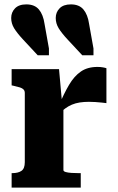

<svg xmlns="http://www.w3.org/2000/svg" viewBox="-20 -855 536 875"><path d="M386 -746 406 -634V-603H355L288 -675Q261 -704 247.5 -726Q234 -748 234 -773Q234 -799 251.5 -817Q269 -835 303 -835Q341 -835 360.5 -811.5Q380 -788 386 -746ZM183 -746 203 -634V-603H152L85 -675Q58 -704 44.5 -726Q31 -748 31 -773Q31 -799 48.5 -817Q66 -835 100 -835Q138 -835 157.5 -811.5Q177 -788 183 -746ZM465 -544V-385Q457 -386 443.5 -387.5Q430 -389 414.5 -390Q399 -391 385 -391Q363 -391 343.5 -388Q324 -385 307.5 -378Q291 -371 277 -360.5Q263 -350 250 -333L247 -371Q271 -428 294.5 -468Q318 -508 348.5 -529Q379 -550 424 -550Q438 -550 449 -548Q460 -546 465 -544ZM33 0V-66H36Q63 -66 78 -76.5Q93 -87 93 -116V-431Q93 -441 87.5 -447Q82 -453 71 -456.5Q60 -460 42 -464L33 -466V-540H249L263 -384L269 -387V-80Q269 -74 279.5 -71Q290 -68 306 -67Q322 -66 337 -66H348V0Z"/></svg>

Font: Roboto Serif 20pt
Style: Bold
Weight: 700
Version: Version 1.008